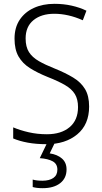

<svg xmlns="http://www.w3.org/2000/svg" viewBox="-20 -744 533 1004"><path d="M446 -187Q446 -93 384 -41.5Q322 10 223 10Q169 10 125.5 2Q82 -6 49 -20V-78Q84 -63 129.5 -52.5Q175 -42 225 -42Q300 -42 344 -79Q388 -116 388 -184Q388 -225 371.5 -252Q355 -279 319.5 -299.5Q284 -320 228 -342Q176 -363 137 -387.5Q98 -412 77 -448.5Q56 -485 56 -542Q56 -600 83 -640.5Q110 -681 157 -702.5Q204 -724 265 -724Q312 -724 354.5 -714.5Q397 -705 432 -688L413 -638Q375 -655 337.5 -663.5Q300 -672 264 -672Q196 -672 155 -638.5Q114 -605 114 -543Q114 -499 131.5 -471.5Q149 -444 183 -424.5Q217 -405 265 -386Q322 -363 362.5 -338.5Q403 -314 424.5 -278.5Q446 -243 446 -187ZM328 142Q328 188 294.5 214Q261 240 203 240Q171 240 151 234V195Q171 201 202 201Q238 201 259 186.5Q280 172 280 143Q280 113 255.5 99.5Q231 86 188 83L228 0H268L240 58Q280 64 304 85Q328 106 328 142Z"/></svg>

Font: Noto Sans Khmer UI SemiCondensed Light
Style: Regular
Weight: 300
Width: 4
Designer: Danh Hong and the Monotype Design Team
Foundry: Monotype Imaging Inc.
Version: Version 2.002; ttfautohint (v1.8.4.7-5d5b)